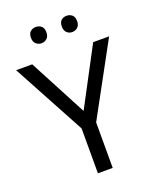

<svg xmlns="http://www.w3.org/2000/svg" viewBox="-164 -1003 894 1098"><g transform="rotate(-20 283.0 -454.0)"><path d="M283 -363 469 -714H566L328 -277V0H238V-273L0 -714H98ZM143 -859Q143 -885 157 -896.5Q171 -908 190 -908Q209 -908 223 -896.5Q237 -885 237 -859Q237 -834 223 -821.5Q209 -809 190 -809Q171 -809 157 -821.5Q143 -834 143 -859ZM331 -859Q331 -885 344.5 -896.5Q358 -908 377 -908Q396 -908 410 -896.5Q424 -885 424 -859Q424 -834 410 -821.5Q396 -809 377 -809Q358 -809 344.5 -821.5Q331 -834 331 -859Z"/></g></svg>

Font: Noto Sans Symbols 2
Style: Regular
Weight: 400
Designer: Monotype Design Team
Foundry: Monotype Imaging Inc.
Version: Version 2.008; ttfautohint (v1.8.4.7-5d5b)